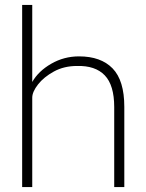

<svg xmlns="http://www.w3.org/2000/svg" viewBox="-20 -760 594 780"><path d="M70 0V-740H111V-427Q136 -471 188 -501Q240 -531 301 -531Q390 -531 437.5 -482Q485 -433 485 -326V0H444V-325Q444 -414 405.5 -454Q367 -494 293 -492Q240 -492 199 -469.5Q158 -447 134.5 -417Q111 -387 111 -363V0Z"/></svg>

Font: Readex Pro Light
Style: Regular
Weight: 300
Designer: Bonnie Shaver-Troup, Thomas Jockin
Foundry: Lexend
Version: Version 1.200; ttfautohint (v1.8.3)